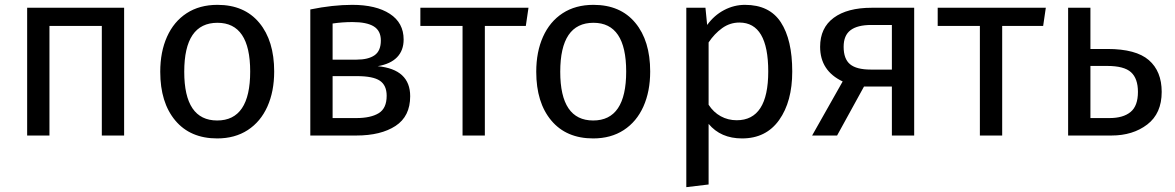

<svg xmlns="http://www.w3.org/2000/svg" viewBox="-20 -559 4847 792"><path d="M400 -452H184V0H92V-527H492V0H400Z M1111 -264Q1111 -182 1083 -119.5Q1055 -57 1002 -22.5Q949 12 876 12Q765 12 703 -62Q641 -136 641 -263Q641 -345 669 -407.5Q697 -470 750 -504.5Q803 -539 877 -539Q988 -539 1049.5 -465Q1111 -391 1111 -264ZM740 -263Q740 -62 876 -62Q1012 -62 1012 -264Q1012 -465 877 -465Q740 -465 740 -263Z M1672 -162Q1672 -79 1611.5 -39.5Q1551 0 1450 0H1260V-520Q1353 -539 1433 -539Q1531 -539 1588 -502Q1645 -465 1645 -396Q1645 -351 1618 -323Q1591 -295 1538 -286Q1672 -273 1672 -162ZM1352 -462V-313H1451Q1499 -313 1525 -331Q1551 -349 1551 -392Q1551 -432 1522 -450Q1493 -468 1434 -468Q1392 -468 1352 -462ZM1575 -164Q1575 -207 1547 -226Q1519 -245 1452 -245H1352V-72H1450Q1509 -72 1542 -92Q1575 -112 1575 -164Z M2149 -452H1980V0H1888V-452H1714V-527H2160Z M2662 -264Q2662 -182 2634 -119.5Q2606 -57 2553 -22.5Q2500 12 2427 12Q2316 12 2254 -62Q2192 -136 2192 -263Q2192 -345 2220 -407.5Q2248 -470 2301 -504.5Q2354 -539 2428 -539Q2539 -539 2600.5 -465Q2662 -391 2662 -264ZM2291 -263Q2291 -62 2427 -62Q2563 -62 2563 -264Q2563 -465 2428 -465Q2291 -465 2291 -263Z M3248 -264Q3248 -140 3194 -64Q3140 12 3041 12Q2953 12 2903 -48V202L2811 213V-527H2890L2897 -456Q2926 -496 2967 -517.5Q3008 -539 3053 -539Q3154 -539 3201 -467Q3248 -395 3248 -264ZM3149 -264Q3149 -466 3030 -466Q2991 -466 2959 -443Q2927 -420 2903 -384V-127Q2923 -96 2953 -79.5Q2983 -63 3019 -63Q3149 -63 3149 -264Z M3751 -527V0H3659V-202H3544L3433 0H3330L3456 -223Q3363 -267 3363 -366Q3363 -444 3419 -485.5Q3475 -527 3576 -527ZM3659 -272V-456H3574Q3517 -456 3488.5 -434.5Q3460 -413 3460 -366Q3460 -316 3486.5 -294Q3513 -272 3572 -272Z M4283 -452H4114V0H4022V-452H3848V-527H4294Z M4772 -180Q4772 -91 4712.5 -45.5Q4653 0 4565 0H4386V-527H4478V-357H4548Q4666 -357 4719 -311Q4772 -265 4772 -180ZM4674 -180Q4674 -235 4645.5 -261Q4617 -287 4547 -287H4478V-72H4557Q4613 -72 4643.5 -97Q4674 -122 4674 -180Z"/></svg>

Font: Fira GO
Style: Regular
Weight: 400
Designer: Carrois Corporate
Foundry: Carrois Corporate GbR
Version: Version 0.300